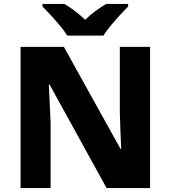

<svg xmlns="http://www.w3.org/2000/svg" viewBox="-20 -951 863 971"><path d="M739 0H519L231 -523H227Q229 -480 231.5 -427.5Q234 -375 236 -330V0H84V-714H303L590 -197H593Q591 -240 589 -289.5Q587 -339 586 -383V-714H739ZM320 -771Q306 -794 283.5 -821Q261 -848 237.5 -873.5Q214 -899 195 -918V-931H306Q333 -915 358.5 -895.5Q384 -876 411 -851Q436 -876 463.5 -896Q491 -916 517 -931H628V-918Q610 -900 586.5 -874.5Q563 -849 540 -821.5Q517 -794 503 -771Z"/></svg>

Font: Noto Sans Sinhala UI ExtraBold
Style: Regular
Weight: 800
Designer: Jelle Bosma - Monotype Design Team
Foundry: Monotype Imaging Inc.
Version: Version 2.006; ttfautohint (v1.8.4.7-5d5b)